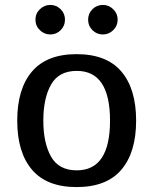

<svg xmlns="http://www.w3.org/2000/svg" viewBox="-20 -748 623 780"><path d="M184 -728Q209 -728 226.5 -710.5Q244 -693 244 -668Q244 -643 226.5 -625.5Q209 -608 184 -608Q160 -608 142 -625.5Q124 -643 124 -668Q124 -693 142 -710.5Q160 -728 184 -728ZM398 -728Q373 -728 355.5 -710.5Q338 -693 338 -668Q338 -643 355.5 -625.5Q373 -608 398 -608Q422 -608 440 -625.5Q458 -643 458 -668Q458 -693 440 -710.5Q422 -728 398 -728ZM291 12Q170 12 110 -58.5Q50 -129 50 -258Q50 -387 110 -457.5Q170 -528 291 -528Q413 -528 473 -457.5Q533 -387 533 -258Q533 -129 473 -58.5Q413 12 291 12ZM427 -258Q427 -460 292 -460Q219 -460 187.5 -404.5Q156 -349 156 -258Q156 -167 187.5 -111.5Q219 -56 292 -56Q427 -56 427 -258Z"/></svg>

Font: Voces
Style: Regular
Weight: 400
Designer: Ana Paula Megda, Pablo Ugerman
Foundry: Ana Paula Megda, Pablo Ugerman
Version: Version 1.100